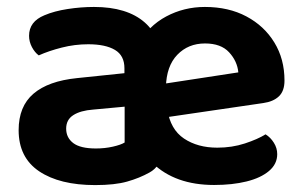

<svg xmlns="http://www.w3.org/2000/svg" viewBox="-20 -512 864 547"><path d="M590 15Q479 15 414.4 -47.5Q349.8 -110 345.2 -218.5Q345.2 -224.2 343 -231.4Q340.8 -238.6 340.8 -244.6Q340.8 -329.1 371.8 -383.6Q402.7 -438.1 453.5 -465.1Q504.3 -492.2 563.7 -492.2Q631.3 -492.2 682 -465.2Q732.8 -438.2 761.6 -391Q790.5 -343.9 790.5 -282.5Q790.5 -252.6 774.5 -237.5Q758.6 -222.4 730 -218.4L409.2 -171.4L403.9 -266.8L659 -305.8Q656 -337.7 632.7 -363Q609.5 -388.2 564 -388.2Q516.2 -388.2 485.1 -355.9Q454 -323.6 452.7 -263.7L456.6 -200.8Q465.3 -143.3 504.2 -117.3Q543.1 -91.3 599 -91.3Q641 -91.3 677.6 -103.3Q714.2 -115.3 736.6 -129.3Q750.9 -120.4 760.3 -105.2Q769.8 -90.1 769.8 -72.9Q769.8 -44.6 746.3 -24.8Q722.8 -5 682.4 5Q641.9 15 590 15ZM253.2 -89Q278.7 -89 301.6 -94.2Q324.5 -99.4 335.1 -106V-208.1L245.5 -199.8Q209.3 -197.1 188.9 -184Q168.5 -171 168.5 -145.5Q168.5 -119.7 188.8 -104.3Q209.1 -89 253.2 -89ZM251.2 15.3Q150 15.3 91.5 -24Q33.1 -63.3 33.1 -141.2Q33.1 -208.9 75.3 -245Q117.5 -281.2 199.7 -289.5L334.5 -303.5V-317.6Q334.5 -353.8 307.5 -369.8Q280.4 -385.9 231.4 -385.9Q193 -385.9 156.2 -376.5Q119.4 -367.2 90.4 -354.2Q79.1 -362.5 70.9 -377.9Q62.8 -393.4 62.8 -410Q62.8 -450.5 106.3 -468.4Q134.6 -480.5 172.7 -486.3Q210.9 -492.2 247.6 -492.2Q342.1 -492.2 392.4 -448Q442.7 -403.9 442.7 -316.3V-85.8Q442.7 -61.2 431.9 -44.9Q421 -28.6 406 -20.6Q377.4 -4.6 342.3 5.3Q307.2 15.3 251.2 15.3Z"/></svg>

Font: Baloo Tammudu 2
Style: Regular
Weight: 400
Designer: Maithili Shingre, Omkar Shende and Ek Type
Foundry: Ek Type
Version: Version 1.700